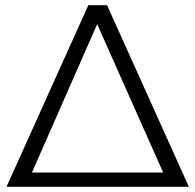

<svg xmlns="http://www.w3.org/2000/svg" viewBox="-20 -719 752 739"><path d="M392 -699 707 0H5L320 -699ZM103 -55H608L354 -626Z"/></svg>

Font: Gontserrat Light
Style: Regular
Weight: 300
Designer: Julieta Ulanovsky
Foundry: Julieta Ulanovsky
Version: Version 6.001